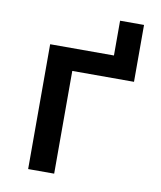

<svg xmlns="http://www.w3.org/2000/svg" viewBox="-79 -757 689 821"><g transform="rotate(10 265.0 -346.5)"><path d="M99 0V-542H376V-693H480V-446H212V0Z"/></g></svg>

Font: Noto Sans Mono Condensed SemiBold
Style: Regular
Weight: 600
Width: 3
Designer: Monotype Design Team
Foundry: Monotype Imaging Inc.
Version: Version 2.014